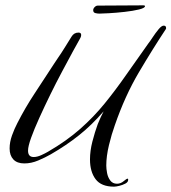

<svg xmlns="http://www.w3.org/2000/svg" viewBox="-20 -609 642 719"><path d="M407 90Q359 90 338 62Q317 34 317 -12Q317 -44 326 -79Q335 -114 346 -144Q351 -157 356.5 -168.5Q362 -180 368 -192Q324 -141 276.5 -103Q229 -65 170 -31Q149 -19 123 -8Q97 3 71 3Q44 3 30 -12Q16 -27 16 -53Q16 -77 25 -102Q34 -127 45 -148Q74 -205 110 -259.5Q146 -314 181 -368Q191 -383 197 -392Q203 -401 209.5 -410.5Q216 -420 225 -435Q231 -444 236.5 -453.5Q242 -463 248 -472Q257 -487 274 -487Q284 -487 284 -478Q284 -473 281 -467Q271 -450 253 -416.5Q235 -383 212.5 -341Q190 -299 168 -254Q146 -209 127 -167Q108 -125 96.5 -93Q85 -61 85 -45Q85 -21 106 -21Q119 -21 134.5 -28Q150 -35 160 -41Q229 -81 280 -126Q331 -171 372 -221.5Q413 -272 452 -328Q491 -384 536 -447Q541 -453 551.5 -469Q562 -485 573.5 -499Q585 -513 593 -513Q602 -513 602 -504Q602 -501 601 -500Q552 -426 500 -338Q448 -250 410 -140Q398 -107 388 -65.5Q378 -24 378 11Q378 23 381 39Q384 55 393 67Q402 79 418 79Q432 79 443 69.5Q454 60 458 60Q460 60 460 64Q460 73 449.5 78.5Q439 84 426.5 87Q414 90 407 90ZM352 -558Q345 -558 337 -560Q329 -562 329 -571Q329 -577 334.5 -582.5Q340 -588 346 -588L517 -589Q518 -589 520.5 -588.5Q523 -588 523 -586Q523 -579 500.5 -573.5Q478 -568 446.5 -564.5Q415 -561 388 -559.5Q361 -558 352 -558Z"/></svg>

Font: Caramel
Style: Regular
Weight: 400
Designer: Robert E. Leuschke
Foundry: Robert E. Leuschke
Version: Version 1.010